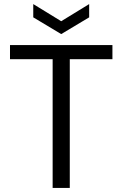

<svg xmlns="http://www.w3.org/2000/svg" viewBox="-20 -921 600 941"><path d="M238 0V-631H29V-700H531V-631H322V0ZM280 -754 143 -836V-901L280 -817L417 -901V-836Z"/></svg>

Font: DM Sans 20pt
Style: Regular
Weight: 400
Version: Version 4.004;gftools[0.9.30]